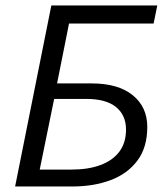

<svg xmlns="http://www.w3.org/2000/svg" viewBox="-20 -676 595 696"><path d="M34.8 0 166.1 -656.3H550.2L536.8 -590.6H230.2L186.9 -373.6H312.7Q408.2 -373.6 461.1 -330.9Q513.9 -288.2 513.9 -215.9Q513.9 -141.8 478.3 -94.1Q442.7 -46.3 381.2 -23.1Q319.7 0 241.8 0ZM124 -61.3H239.9Q300.1 -61.3 344.2 -77.7Q388.4 -94.1 412.6 -126.2Q436.8 -158.4 436.8 -206.2Q436.8 -258.6 400.5 -288Q364.3 -317.4 293.4 -317.4H176.3Z"/></svg>

Font: Source Sans 3 VF
Style: Italic
Weight: 200
Italic angle: -11°
Designer: Paul D. Hunt
Foundry: Adobe Systems Incorporated
Version: Version 3.042;hotconv 1.0.118;makeotfexe 2.5.65603